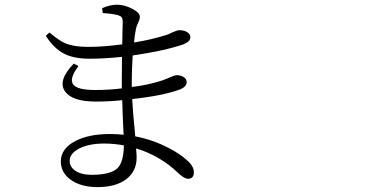

<svg xmlns="http://www.w3.org/2000/svg" viewBox="-20 -762 1540 809"><path d="M390.6 26.4Q323.2 26.4 280.3 -2.9Q236.3 -33.2 236.3 -82Q236.3 -135.7 297.9 -168Q354.5 -197.3 443.4 -197.3Q473.6 -197.3 501 -194.3Q501 -199.2 500 -209Q496.1 -290 495.1 -339.8Q438.5 -334 383.8 -334Q284.2 -334 253.9 -377Q221.7 -422.9 291 -494.1L310.5 -483.4Q268.6 -427.7 290 -404.3Q308.6 -382.8 380.9 -382.8Q441.4 -382.8 493.2 -389.6V-426.8Q493.2 -491.2 494.1 -522.5Q420.9 -514.6 357.4 -514.6Q292 -514.6 251 -535.2Q207 -557.6 172.9 -611.3L188.5 -625Q227.5 -591.8 253.9 -580.1Q291 -564.5 349.6 -564.5Q418 -564.5 495.1 -575.2Q495.1 -595.7 496.1 -629.4Q497.1 -663.1 497.1 -668Q497.1 -681.6 493.7 -687.5Q490.2 -693.4 479.5 -697.3Q457 -704.1 413.1 -707L410.2 -727.5Q443.4 -742.2 473.6 -742.2Q503.9 -742.2 536.1 -725.6Q569.3 -709 569.3 -691.4Q569.3 -680.7 562 -666Q554.7 -651.4 552.7 -639.6Q546.9 -611.3 544.9 -583Q618.2 -594.7 682.6 -615.2Q692.4 -618.2 707 -626Q727.5 -634.8 735.4 -634.8Q752.9 -634.8 766.6 -627.9Q782.2 -619.1 782.2 -605.5Q782.2 -586.9 752.9 -575.2Q673.8 -547.9 539.1 -528.3Q535.2 -465.8 535.2 -416V-395.5Q603.5 -403.3 666 -423.8Q678.7 -428.7 698.2 -437Q717.8 -445.3 723.6 -445.3Q739.3 -445.3 752 -438.5Q766.6 -429.7 766.6 -416Q766.6 -397.5 740.2 -385.7Q666 -358.4 537.1 -344.7Q539.1 -297.9 546.9 -220.7Q548.8 -198.2 549.8 -187.5Q625 -172.9 690.4 -138.7Q739.3 -113.3 766.6 -87.9Q796.9 -62.5 796.9 -36.1Q796.9 -8.8 772.5 -8.8Q756.8 -8.8 731.4 -32.2L729.5 -34.2Q655.3 -105.5 553.7 -136.7Q553.7 -134.8 553.7 -131.8Q555.7 -109.4 555.7 -98.6Q555.7 -40 511.7 -6.8Q467.8 26.4 390.6 26.4ZM366.2 -25.4Q446.3 -25.4 475.6 -53.7Q501 -80.1 502 -149.4Q460 -157.2 418.9 -157.2Q354.5 -157.2 312.5 -135.7Q273.4 -114.3 273.4 -85Q273.4 -58.6 296.9 -43Q322.3 -25.4 366.2 -25.4Z"/></svg>

Font: Bpmf GenRyu Min R
Style: R
Weight: 400
Foundry: But Ko
Version: Version 1.320